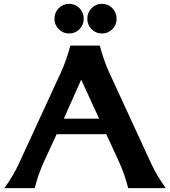

<svg xmlns="http://www.w3.org/2000/svg" viewBox="-20 -973 880 993"><path d="M2.4 0Q47.9 -62 77.6 -126.5L294.9 -598.1Q323.2 -659.7 343.8 -737.3H496.1Q516.6 -659.7 544.9 -598.1L762.2 -126.5Q789.6 -66.9 837.4 0H643.1Q624 -74.7 594.2 -139.2L529.8 -278.8H272.9L208.5 -139.2Q176.8 -70.3 159.7 0ZM399.9 -561 310.1 -359.4H492.7ZM453.6 -930.7Q475.6 -953.1 507.3 -953.1Q539.1 -953.1 561 -930.7Q583 -908.2 583 -876.2Q583 -844.2 561 -822Q539.1 -799.8 507.3 -799.8Q475.6 -799.8 453.6 -822Q431.6 -844.2 431.6 -876.2Q431.6 -908.2 453.6 -930.7ZM283.7 -930.7Q305.7 -953.1 337.4 -953.1Q369.1 -953.1 391.1 -930.7Q413.1 -908.2 413.1 -876.2Q413.1 -844.2 391.1 -822Q369.1 -799.8 337.4 -799.8Q305.7 -799.8 283.7 -822Q261.7 -844.2 261.7 -876.2Q261.7 -908.2 283.7 -930.7Z"/></svg>

Font: Classica
Style: Bold
Weight: 700
Designer: Wojciech Kalinowski "wmk69" (wmk69@o2.pl)
Foundry: Wojciech Kalinowski "wmk69" (wmk69@o2.pl)
Version: Version 2.1.1; 2021-05-14